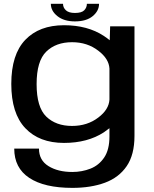

<svg xmlns="http://www.w3.org/2000/svg" viewBox="-20 -724 786 978"><path d="M348.5 233Q206 233 129.2 182.2Q52.5 131.5 52.5 33H178.5Q178.5 92 226.8 122Q275 152 348.5 152Q397.5 152 440.8 135Q484 118 510.8 78.2Q537.5 38.5 537.5 -29V-71Q524.5 -60.5 509 -50Q426 4 306 4Q180 4 108.8 -71.2Q37.5 -146.5 37.5 -296.5Q37.5 -446.5 108.8 -521Q180 -595.5 306 -595.5Q426 -595.5 509 -541Q525.5 -530 539 -519L541 -590H665V-32Q665 64.5 625.2 122.5Q585.5 180.5 514.2 206.8Q443 233 348.5 233ZM537.5 -375Q534.5 -425 481 -465.5Q425 -509 347 -509Q265 -509 215.8 -461.2Q166.5 -413.5 166.5 -295.5Q166.5 -177.5 215.8 -130Q265 -82.5 347 -82.5Q425 -82.5 481 -125.5Q534.5 -166 537.5 -216.5ZM361.5 -615Q306 -615 272.5 -641.8Q239 -668.5 239 -704.5H301Q301 -685 315.8 -671.5Q330.5 -658 361.5 -658Q396 -658 409.2 -671.8Q422.5 -685.5 422.5 -704.5H484.5Q484.5 -668.5 452.2 -641.8Q420 -615 361.5 -615Z"/></svg>

Font: Anybody ExtraExpanded Medium
Style: Regular
Weight: 500
Width: 8
Designer: Tyler Finck
Foundry: Etcetera Type Company
Version: Version 1.010; ttfautohint (v1.8.3) -l 8 -r 50 -G 200 -x 14 